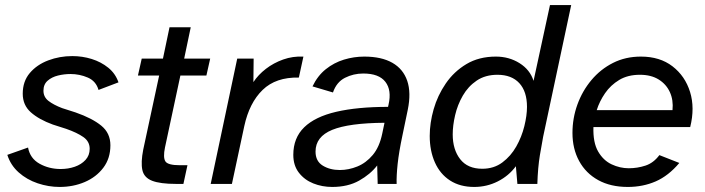

<svg xmlns="http://www.w3.org/2000/svg" viewBox="-20 -728 2790 760"><path d="M216 12Q172 12 129 -2.5Q86 -17 54 -45.5Q22 -74 9 -115L91 -144Q99 -101 136.5 -80Q174 -59 220 -59Q250 -59 276 -68Q302 -77 318.5 -95Q335 -113 335 -139Q335 -168 310 -185.5Q285 -203 242 -218L189 -235Q134 -255 102 -283.5Q70 -312 70 -357Q70 -406 98 -439Q126 -472 171 -489Q216 -506 266 -506Q306 -506 343 -494.5Q380 -483 408.5 -460Q437 -437 449 -402L370 -372Q360 -407 327.5 -421Q295 -435 259 -435Q234 -435 209.5 -429Q185 -423 168.5 -408.5Q152 -394 152 -369Q152 -344 172 -328.5Q192 -313 226 -300L279 -283Q345 -260 381 -230.5Q417 -201 417 -153Q417 -101 389 -64Q361 -27 315.5 -7.5Q270 12 216 12Z M677 0Q614 0 582 -12.5Q550 -25 543.5 -55Q537 -85 547 -136L610 -429H526L541 -496H625L651 -620H735L709 -496H812L797 -429H694L633 -144Q625 -105 634.5 -89.5Q644 -74 692 -74H722L706 0Z M814 0 919 -496H984L983 -403Q1002 -432 1032.5 -455.5Q1063 -479 1101 -492.5Q1139 -506 1181 -504L1163 -421Q1072 -423 1019.5 -372Q967 -321 947 -229L898 0Z M1295 12Q1255 12 1220 -2Q1185 -16 1163 -44.5Q1141 -73 1141 -115Q1141 -182 1184 -224Q1227 -266 1311 -285.5Q1395 -305 1516 -305L1518 -314Q1531 -371 1505.5 -404Q1480 -437 1418 -437Q1379 -437 1345.5 -420Q1312 -403 1298 -362L1217 -386Q1237 -428 1269.5 -454Q1302 -480 1341.5 -492Q1381 -504 1422 -504Q1490 -504 1533 -479.5Q1576 -455 1592 -408Q1608 -361 1594 -293L1573 -192Q1559 -126 1554 -79Q1549 -32 1550 0H1475L1473 -73Q1446 -38 1401.5 -13Q1357 12 1295 12ZM1325 -55Q1360 -55 1394.5 -69Q1429 -83 1455.5 -114.5Q1482 -146 1493 -199L1502 -242Q1361 -241 1295 -214Q1229 -187 1229 -128Q1229 -90 1257.5 -72.5Q1286 -55 1325 -55Z M1857 12Q1801 12 1761.5 -13.5Q1722 -39 1701.5 -85Q1681 -131 1681 -190Q1681 -241 1696.5 -295.5Q1712 -350 1744.5 -397.5Q1777 -445 1826.5 -474.5Q1876 -504 1943 -504Q1995 -504 2036.5 -478Q2078 -452 2092 -408L2157 -708H2241L2130 -187Q2125 -162 2117 -113.5Q2109 -65 2107 0H2028L2022 -70Q1994 -32 1950.5 -10Q1907 12 1857 12ZM1889 -60Q1935 -60 1968.5 -85Q2002 -110 2023.5 -148Q2045 -186 2055.5 -228.5Q2066 -271 2066 -305Q2066 -366 2035.5 -399Q2005 -432 1949 -432Q1901 -432 1867 -409Q1833 -386 1812 -349.5Q1791 -313 1781.5 -272Q1772 -231 1772 -196Q1772 -136 1801.5 -98Q1831 -60 1889 -60Z M2465 12Q2397 12 2348 -15Q2299 -42 2272.5 -90.5Q2246 -139 2246 -202Q2246 -260 2265.5 -314Q2285 -368 2321 -411Q2357 -454 2406.5 -479Q2456 -504 2517 -504Q2592 -504 2642 -465.5Q2692 -427 2711.5 -364Q2731 -301 2712 -225H2329Q2327 -164 2347.5 -128.5Q2368 -93 2401 -77.5Q2434 -62 2469 -62Q2503 -62 2535 -72.5Q2567 -83 2590 -114L2669 -83Q2626 -32 2575.5 -10Q2525 12 2465 12ZM2342 -292H2642Q2646 -332 2631.5 -363.5Q2617 -395 2587 -413.5Q2557 -432 2513 -432Q2465 -432 2431 -411.5Q2397 -391 2375 -359Q2353 -327 2342 -292Z"/></svg>

Font: Atkinson Hyperlegible Next
Style: Italic
Weight: 400
Italic angle: -12°
Designer: Elliott Scott, Megan Eiswerth, Linus Boman, Theodore Petrosky, Letters from Sweden
Foundry: Applied Design Works, Letters from Sweden
Version: Version 2.001